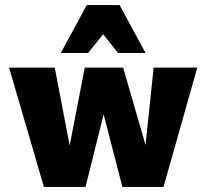

<svg xmlns="http://www.w3.org/2000/svg" viewBox="-20 -741 818 761"><path d="M154 0 16 -473H197L279 -45H233L316 -473H437L319 0ZM465 0 343 -473H468L592 -45H544L589 -473H762L628 0ZM448 -531 357 -645 324 -721H454L557 -531ZM221 -531 324 -721H454L421 -645L329 -531Z"/></svg>

Font: Ysabeau SC Black
Style: Regular
Weight: 900
Designer: Christian Thalmann (Catharsis Fonts)
Version: Version 2.001;gftools[0.9.30]; featfreeze: smcp